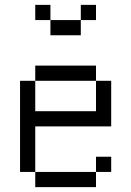

<svg xmlns="http://www.w3.org/2000/svg" viewBox="-20 -770 540 790"><path d="M437.5 -62.5V-125H375V-62.5H125V0H375V-62.5ZM375 -687.5V-750H312.5V-687.5H187.5V-625H312.5V-687.5ZM125 -62.5V-250H437.5V-437.5H375Q375 -437.5 375 -312.5H125Q125 -312.5 125 -437.5H62.5Q62.5 -437.5 62.5 -62.5ZM125 -437.5H375V-500H125ZM187.5 -687.5V-750H125V-687.5Z"/></svg>

Font: Unifont
Style: Regular
Weight: 500
Version: Version 15.1.04